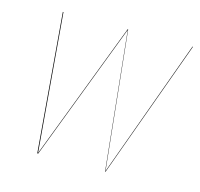

<svg xmlns="http://www.w3.org/2000/svg" viewBox="-82 -605 721 693"><g transform="rotate(15 278.5 -258.5)"><path d="M557.1 -517.1 369.1 0H367.2L314 -515.1L117.2 0H113.8L70.8 -517.1H73.2L116.2 -2L313 -517.1H314.9L368.2 -2L555.2 -517.1Z"/></g></svg>

Font: Fira Sans Compressed Two
Style: Italic
Weight: 100
Width: 3
Italic angle: -8°
Designer: Carrois Corporate & Edenspiekermann AG
Foundry: Carrois Corporate GbR & Edenspiekermann AG
Version: Version 4.203;PS 004.203;hotconv 1.0.88;makeotf.lib2.5.64775